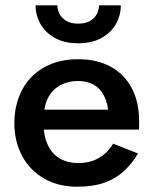

<svg xmlns="http://www.w3.org/2000/svg" viewBox="-20 -693 579 723"><path d="M99 -205H503Q504 -214 504 -221.5Q504 -229 504 -235Q504 -308 476.5 -360.5Q449 -413 397.5 -441.5Q346 -470 274 -470Q209 -470 159 -446Q109 -422 78.5 -379Q48 -336 38 -279Q36 -267 35 -255Q34 -243 34 -230Q34 -161 63 -106.5Q92 -52 145.5 -21Q199 10 269 10Q332 10 374.5 -5.5Q417 -21 447 -49Q477 -77 500 -115L406 -152Q393 -130 374 -113.5Q355 -97 330.5 -88Q306 -79 274 -79Q236 -79 206.5 -95.5Q177 -112 160.5 -146Q144 -180 144 -230L146 -258Q146 -298 162.5 -327.5Q179 -357 208 -372.5Q237 -388 273 -388Q308 -388 332 -374.5Q356 -361 369.5 -336.5Q383 -312 387 -280H99ZM114 -673Q114 -636 132 -603.5Q150 -571 186 -550.5Q222 -530 274 -530Q327 -530 363 -550.5Q399 -571 417 -603.5Q435 -636 435 -673H353Q353 -658 345.5 -642Q338 -626 320.5 -615Q303 -604 274 -604Q246 -604 228.5 -615Q211 -626 203.5 -642Q196 -658 196 -673Z"/></svg>

Font: Jost Medium
Style: Regular
Weight: 500
Version: Version 3.710